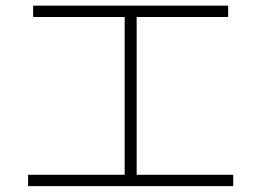

<svg xmlns="http://www.w3.org/2000/svg" viewBox="-20 -721 920 676"><path d="M78.9 -65.6V-105.6H418.9V-661.1H96.7V-701.1H783.3V-661.1H461.1V-105.6H801.1V-65.6Z"/></svg>

Font: Paperlogy 2 ExtraLight
Style: Regular
Weight: 250
Designer: redesigned by Lee Juim, glyphs from Gmarket Sans & Montserrat
Foundry: PT&
Version: Version 1.001